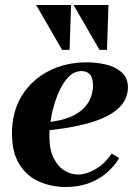

<svg xmlns="http://www.w3.org/2000/svg" viewBox="-20 -740 535 770"><path d="M243 10Q187 10 137.5 -11.5Q88 -33 58 -80.5Q28 -128 28 -205Q28 -292 67.5 -356Q107 -420 175 -455Q243 -490 328 -490Q368 -490 405.5 -481Q443 -472 468 -450Q493 -428 493 -390Q493 -354 472 -325Q451 -296 409.5 -274.5Q368 -253 305.5 -238.5Q243 -224 159 -216V-249Q221 -254 259.5 -270Q298 -286 318 -308Q338 -330 345.5 -353Q353 -376 353 -396Q353 -428 340.5 -441.5Q328 -455 308 -455Q276 -455 252 -428.5Q228 -402 211.5 -361Q195 -320 186.5 -275.5Q178 -231 178 -195Q178 -141 195 -106.5Q212 -72 238.5 -56Q265 -40 293 -40Q326 -40 363 -61.5Q400 -83 428 -124L458 -106Q437 -71 405 -44.5Q373 -18 332.5 -4Q292 10 243 10ZM125 -720H265L259 -540H229ZM275 -720H415L409 -540H379Z"/></svg>

Font: Brygada 1918
Style: Bold Italic
Weight: 700
Italic angle: -8°
Designer: Mateusz Machalski | Borys Kosmynka | Przemek Hoffer
Foundry: NIEPODLEGLA 2018
Version: Version 3.006